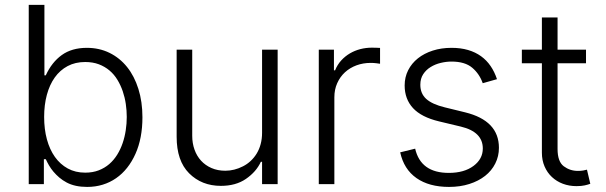

<svg xmlns="http://www.w3.org/2000/svg" viewBox="-20 -747 2458 779"><path d="M96.6 -727.3H160.2V-441.4H165.8Q190 -494.3 230.6 -523.6Q271.3 -552.9 332.4 -552.9Q382.8 -552.9 424.4 -532.5Q465.9 -512.1 495.6 -475.1Q525.2 -438.2 541.5 -386.2Q557.9 -334.2 557.9 -271.3Q557.9 -186.1 529.8 -123.2Q515.6 -91.3 495.7 -66.2Q475.9 -41.2 451 -24Q426.1 -6.7 396.7 2.3Q367.2 11.4 333.5 11.4Q284.4 11.4 250.7 -6.4Q234 -15.3 220.7 -26.6Q207.4 -38 196.9 -50.4Q186.4 -62.9 178.8 -76Q171.2 -89.1 165.8 -101.2H158V0H96.6ZM325.6 -46.5Q356.2 -46.5 380.5 -55.9Q404.8 -65.3 423.5 -81.5Q442.1 -97.7 455.6 -119.5Q469.1 -141.3 477.6 -166.4Q486.2 -191.4 490.2 -218.6Q494.3 -245.7 494.3 -272.4Q494.3 -298.7 490.4 -325.3Q486.5 -351.9 478 -376.8Q469.5 -401.6 456.3 -423.3Q443.2 -445 424.4 -460.9Q405.5 -476.9 381 -486.2Q356.5 -495.4 325.6 -495.4Q285.5 -495.4 254.4 -478.9Q223.4 -462.4 202.2 -432.7Q181.1 -403.1 170.1 -362.2Q159.1 -321.4 159.1 -272.4Q159.1 -223 170.3 -181.6Q181.5 -140.3 202.8 -110.3Q224.1 -80.3 255 -63.4Q285.9 -46.5 325.6 -46.5Z M696.7 -192.1V-545.5H759.9V-196Q759.9 -165.8 769.2 -139.9Q778.4 -114 795.8 -95Q813.2 -76 838.1 -65.2Q862.9 -54.3 894.2 -54.3Q930.8 -54.3 965.6 -72.1Q982.6 -80.6 996.8 -93.8Q1011 -106.9 1021.5 -124.1Q1032 -141.3 1037.6 -162.5Q1043.3 -183.6 1043.3 -208.5V-545.5H1106.5V0H1043.3V-90.6H1038.4Q1019.9 -50.1 977.6 -21Q936.8 7.1 876.1 7.1Q798.3 7.1 747.2 -44Q696.7 -94.5 696.7 -192.1Z M1273.4 -545.5H1334.9V-461.6H1339.5Q1348.7 -484.4 1364.3 -501.6Q1380 -518.8 1399.7 -530.4Q1419.4 -541.9 1442.1 -547.8Q1464.8 -553.6 1488.6 -553.6Q1496.4 -553.6 1506 -553.3Q1515.6 -552.9 1522 -552.6V-488.3Q1517.8 -489 1507.1 -490.4Q1496.4 -491.8 1484 -491.8Q1453.1 -491.8 1426.3 -481.9Q1399.5 -471.9 1379.6 -453.7Q1359.7 -435.4 1348.2 -409.6Q1336.6 -383.9 1336.6 -352.3V0H1273.4Z M1603.7 -128.9 1664.4 -143.8Q1687.1 -45.5 1800.8 -45.5Q1863.3 -45.5 1901.3 -73.9Q1938.9 -101.9 1938.9 -144.5Q1938.9 -212 1850.1 -233.3L1761 -254.6Q1689.6 -271.7 1655.7 -308.4Q1621.8 -345.2 1621.8 -400.2Q1621.8 -433.9 1636 -462Q1650.2 -490.1 1675.6 -510.3Q1701 -530.5 1735.8 -541.7Q1770.6 -552.9 1811.8 -552.9Q1849.1 -552.9 1878.9 -544.2Q1908.7 -535.5 1931.6 -519Q1954.5 -502.5 1970.5 -479Q1986.5 -455.6 1996.4 -425.8L1938.6 -409.4Q1925.4 -447.1 1896.3 -471.9Q1866.8 -497.2 1811.8 -497.2Q1790.5 -497.2 1768.1 -491.8Q1745.7 -486.5 1727.3 -475.1Q1708.8 -463.8 1697.1 -446Q1685.4 -428.3 1685.4 -403.1Q1685.4 -367.5 1709.3 -345.7Q1733.3 -323.9 1784.8 -311.4L1867.2 -291.2Q2004.3 -257.5 2004.3 -147.4Q2004.3 -112.9 1989.5 -83.6Q1974.8 -54.3 1948.2 -33.4Q1921.5 -12.4 1884.2 -0.5Q1846.9 11.4 1801.8 11.4Q1720.9 11.4 1669.7 -24.5Q1618.6 -60.4 1603.7 -128.9Z M2097.3 -490.4V-545.5H2178.6V-676.1H2242.2V-545.5H2357.6V-490.4H2242.2V-142.4Q2242.2 -91.3 2267.4 -72.4Q2292.6 -53.6 2324.6 -53.6Q2337 -53.6 2345.9 -55.2Q2354.8 -56.8 2361.5 -58.6L2375 -1.4Q2366.1 2.1 2352.6 5.1Q2339.1 8.2 2318.9 8.2Q2289.4 8.2 2263.8 -1.4Q2238.3 -11 2219.3 -28.8Q2200.3 -46.5 2189.5 -71.6Q2178.6 -96.6 2178.6 -127.5V-490.4Z"/></svg>

Font: Inter P Light
Style: Regular
Weight: 300
Designer: Rasmus Andersson
Foundry: rsms
Version: Version 3.018;git-588b23468